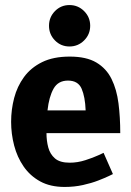

<svg xmlns="http://www.w3.org/2000/svg" viewBox="-20 -732 520 760"><path d="M236 8Q179 8 139 -14Q99 -36 73.5 -73Q48 -110 36 -156Q24 -202 24 -250Q24 -298 36 -344Q48 -390 75 -427Q102 -464 146.5 -486Q191 -508 256 -508Q322 -508 361.5 -484.5Q401 -461 421.5 -419.5Q442 -378 449 -323Q456 -268 456 -205H164Q164 -175 171 -148.5Q178 -122 197.5 -105Q217 -88 256 -88Q287 -88 318 -98Q349 -108 369.5 -117.5Q390 -127 390 -127L427 -43Q427 -43 411.5 -35.5Q396 -28 369 -17.5Q342 -7 308 0.5Q274 8 236 8ZM249 -413Q210 -413 192 -381Q174 -349 168 -295H319Q317 -349 303 -381Q289 -413 249 -413ZM255 -548Q221 -548 197.5 -572Q174 -596 174 -630Q174 -664 197.5 -688Q221 -712 255 -712Q289 -712 313 -688Q337 -664 337 -630Q337 -596 313 -572Q289 -548 255 -548Z"/></svg>

Font: Epunda Sans
Style: Bold
Weight: 700
Designer: Simon Atzbach
Foundry: typofactur
Version: Version 2.204; ttfautohint (v1.8.4.7-5d5b)